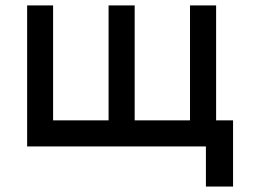

<svg xmlns="http://www.w3.org/2000/svg" viewBox="-20 -540 935 708"><path d="M739.3 0H80.1V-520H175.8V-96.2H380.4V-520H476.6V-96.2H680.7V-520H776.9V-96.2H839.4V147.9H739.3Z"/></svg>

Font: Aldrich [RUS by Daymarius]
Style: Regular
Weight: 400
Designer: Matthew Desmond
Foundry: Matthew Desmond
Version: Version 1.002 August 24, 2018